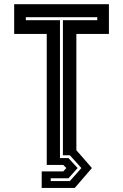

<svg xmlns="http://www.w3.org/2000/svg" viewBox="-20 -720 586 914"><path d="M178.5 174.5V96H281L296 80L281 65H202.5V-558.5H47.5V-700H498.5V-558.5H343.5V-5L417.5 80L336 174.5ZM221.5 142H312.5L367.5 80L312.5 19H279.5V-624H443V-638H103V-624H265.5V32.5H306L349.5 80L306 128.5H221.5Z"/></svg>

Font: Tourney Thin
Style: Regular
Weight: 100
Designer: Tyler Finck
Foundry: Etcetera Type Co
Version: Version 1.015